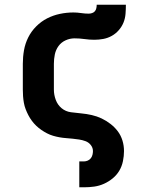

<svg xmlns="http://www.w3.org/2000/svg" viewBox="-20 -591 640 816"><path d="M317 205V95H337Q345 95 353 91.5Q361 88 366 81.5Q371 75 373 67Q375 59 375 51Q375 37 366 25.5Q357 14 343.5 9Q330 4 316.5 2Q303 0 289 -1.5Q275 -3 261 -4Q247 -5 233 -7.5Q219 -10 205.5 -14Q192 -18 179.5 -24.5Q167 -31 155.5 -39Q144 -47 134 -56.5Q124 -66 115.5 -77.5Q107 -89 100.5 -101.5Q94 -114 89 -127Q84 -140 81.5 -154Q79 -168 78 -182Q77 -196 77 -210V-320Q77 -349 82 -377.5Q87 -406 100 -432Q113 -458 134 -479Q155 -500 180.5 -513Q206 -526 234.5 -532Q263 -538 292 -538Q308 -538 324.5 -535.5Q341 -533 357 -533Q364 -533 371.5 -535.5Q379 -538 383.5 -543.5Q388 -549 389.5 -556.5Q391 -564 391 -571H515Q515 -552 513.5 -532.5Q512 -513 505 -495.5Q498 -478 485 -463Q472 -448 455 -438.5Q438 -429 419 -425.5Q400 -422 381 -422Q360 -422 339 -425Q318 -428 297 -428Q277 -428 258.5 -419.5Q240 -411 228.5 -395Q217 -379 213 -359.5Q209 -340 209 -320V-210Q209 -188 217 -166.5Q225 -145 242 -131Q259 -117 281.5 -114Q304 -111 326 -109Q348 -107 370 -102Q392 -97 412 -87.5Q432 -78 450 -64Q468 -50 481 -32.5Q494 -15 500.5 6.5Q507 28 507 51Q507 72 502.5 94Q498 116 487 134.5Q476 153 459 167Q442 181 422 190Q402 199 380.5 202Q359 205 337 205Z"/></svg>

Font: Iosevka Slab XBdEx
Style: Regular
Weight: 800
Width: 7
Monospace: yes
Designer: Belleve Invis
Foundry: Belleve Invis
Version: Version 11.1.0; ttfautohint (v1.8.3)